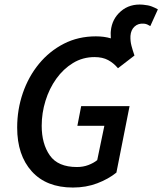

<svg xmlns="http://www.w3.org/2000/svg" viewBox="-20 -829 728 861"><path d="M307 12Q188 12 122.5 -60.5Q57 -133 57 -257Q57 -338 82.5 -412Q108 -486 155 -543Q202 -600 266.5 -633Q331 -666 410 -666Q447 -666 477 -657Q477 -665 476.5 -673.5Q476 -682 477 -690Q482 -744 522 -778.5Q562 -813 621 -808Q645 -806 660.5 -800Q676 -794 688 -787L654 -712Q647 -716 641 -719Q635 -722 625 -723Q600 -725 583.5 -710Q567 -695 565 -668Q564 -645 569.5 -624Q575 -603 583 -580L509 -523Q490 -546 465 -559.5Q440 -573 404 -573Q351 -573 307.5 -546.5Q264 -520 232.5 -476Q201 -432 184 -377Q167 -322 167 -265Q167 -184 203.5 -132Q240 -80 325 -80Q353 -80 376.5 -89Q400 -98 416 -111L448 -265H327L344 -353H561L502 -55Q466 -26 416 -7Q366 12 307 12Z"/></svg>

Font: Source Sans Pro SemiBold
Style: Italic
Weight: 600
Italic angle: -11°
Designer: Paul D. Hunt
Foundry: Adobe Systems Incorporated
Version: Version 1.095;hotconv 1.0.109;makeotfexe 2.5.65596